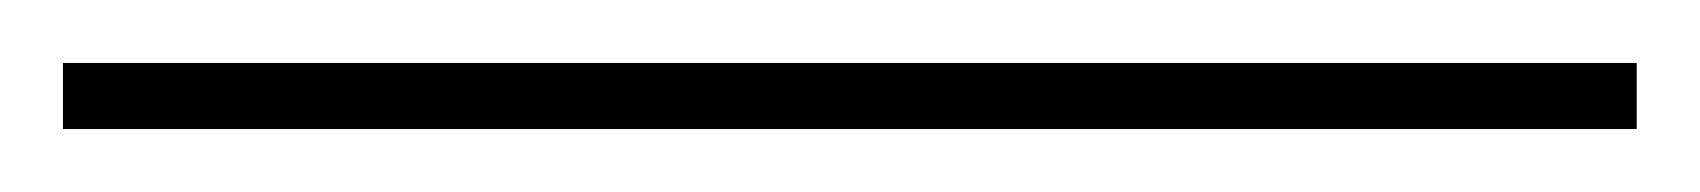

<svg xmlns="http://www.w3.org/2000/svg" viewBox="-20 72 540 61"><path d="M500 92V113H0V92Z"/></svg>

Font: Hepta Slab ExtraLight
Style: Regular
Weight: 200
Designer: Michael LaGattuta
Foundry: Michael LaGattuta
Version: Version 1.100